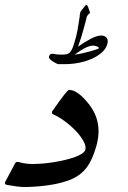

<svg xmlns="http://www.w3.org/2000/svg" viewBox="-90 -817 514 769"><path d="M293 -222.7Q282.2 -187.5 268.6 -163.6Q254.9 -139.6 235.6 -123.3Q216.3 -106.9 190.2 -96.7Q164.1 -86.4 127.9 -79.1Q98.6 -73.7 69.1 -71Q39.6 -68.4 11.7 -67.9Q-4.9 -67.9 -23.2 -70.3Q-41.5 -72.8 -63.5 -76.7Q-72.8 -78.6 -69.3 -88.4Q-69.3 -88.9 -68.4 -89.8L-29.8 -162.6Q-26.4 -168.5 -21 -168.5Q-15.1 -168.5 -14.6 -168H-15.1Q12.7 -160.2 37.6 -160.2Q59.1 -160.2 82.5 -162.1Q106 -164.1 128.9 -168Q151.9 -171.9 172.9 -177Q193.8 -182.1 210.7 -188.2Q227.5 -194.3 238.3 -201.7Q249 -209 251.5 -216.3Q255.9 -230.5 244.6 -251.2Q233.4 -272 213.6 -292.7Q193.8 -313.5 169.4 -331.5Q145 -349.6 123 -358.9Q116.2 -362.3 118.2 -368.2Q118.7 -373 123 -376.5L122.6 -376Q178.7 -457 186.5 -457Q222.2 -457 268.6 -396.5Q325.2 -321.3 293 -222.7ZM306.2 -623.5Q306.6 -626 304.2 -627.9Q301.8 -629.9 298.1 -631.3Q294.4 -632.8 290 -633.5Q285.6 -634.3 282.2 -634.3Q270 -634.3 251.2 -625Q232.4 -615.7 209 -598.1Q222.7 -599.6 239.5 -603.5Q256.3 -607.4 271 -611.3Q285.6 -615.2 295.7 -618.9Q305.7 -622.6 306.2 -623.5ZM339.4 -639.2Q333.5 -620.1 316.4 -605.5Q299.3 -590.8 275.9 -580.8Q252.4 -570.8 225.3 -565.4Q198.2 -560.1 171.9 -560.1H142.1Q141.6 -560.1 135.5 -563Q129.4 -565.9 122.6 -570.3Q115.7 -574.7 110.4 -579.8Q105 -585 106.4 -588.9Q106 -589.8 106.4 -591.1Q106.9 -592.3 107.4 -593.3Q109.9 -601.6 118.2 -601.6H122.6Q130.9 -599.6 139.9 -598.9Q148.9 -598.1 158.2 -598.1Q169.4 -598.1 176.8 -599.9Q184.1 -601.6 189.2 -606.4Q194.3 -611.3 198.2 -619.6Q202.1 -627.9 206.5 -641.6Q216.8 -673.8 221.2 -700.2Q225.6 -726.6 229.5 -752.9L229 -752.4Q229.5 -756.3 230 -759.8Q230.5 -763.2 231.4 -766.6Q231.9 -768.1 232.7 -769.8Q233.4 -771.5 234.4 -772.5H233.9L249 -791Q250 -793 252 -794.9Q253.9 -796.9 256.3 -796.9Q258.8 -796.9 260.7 -793.5Q262.7 -790 264.2 -785.6Q265.6 -781.2 266.6 -777.8Q267.6 -774.4 267.6 -774.4Q268.6 -772 269.5 -769.8Q270.5 -767.6 271 -765.6Q260.7 -757.8 257.3 -749Q256.8 -746.1 253.7 -733.4Q250.5 -720.7 246.3 -706.3Q242.2 -691.9 238.8 -679.7Q235.4 -667.5 234.4 -665Q231.4 -656.2 228.3 -647.2Q225.1 -638.2 222.7 -629.9Q235.8 -639.6 249 -647.7Q262.2 -655.8 274.2 -661.9Q286.1 -668 296.6 -671.4Q307.1 -674.8 314.5 -674.8Q330.1 -674.8 337.4 -665.3Q344.7 -655.8 339.4 -639.2Z"/></svg>

Font: XB Zar
Style: Italic
Weight: 400
Italic angle: -12°
Designer: Behnam
Foundry: Irmug
Version: Version 8.005 2009